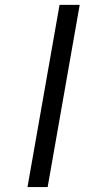

<svg xmlns="http://www.w3.org/2000/svg" viewBox="-20 -761 344 781"><path d="M304.2 -741.2 173.8 0H91.8L222.2 -741.2Z"/></svg>

Font: Poppins
Style: Italic
Weight: 400
Italic angle: -10°
Designer: Ninad Kale (Devanagari), Jonny Pinhorn (Latin)
Foundry: Indian Type Foundry
Version: Version 3.200;PS 1.000;hotconv 16.6.54;makeotf.lib2.5.65590